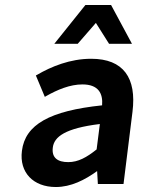

<svg xmlns="http://www.w3.org/2000/svg" viewBox="-20 -739 583 771"><path d="M204 12C265 12 320 -16 370 -52L373 0H476L512 -290C529 -426 476 -503 346 -503C262 -503 186 -472 128 -438L124 -436L160 -350L165 -353C211 -379 261 -400 311 -400C375 -400 394 -364 390 -316C180 -294 81 -239 68 -133C57 -46 114 12 204 12ZM381 -241 368 -139C328 -107 294 -88 254 -88C212 -88 187 -105 192 -146C197 -190 242 -224 381 -241ZM292 -563 365 -647 418 -563H510L426 -719H323L198 -563Z"/></svg>

Font: Falling Sky
Style: MedObl
Weight: 500
Designer: Paul D. Hunt
Foundry: Adobe Systems Incorporated
Version: Version 1.02